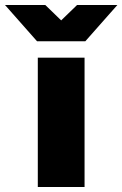

<svg xmlns="http://www.w3.org/2000/svg" viewBox="-110 -752 492 772"><path d="M42 0H230V-520H42ZM-90 -732 39 -586H233L362 -732H200L136 -670L72 -732Z"/></svg>

Font: Aspekta 900
Style: Regular
Weight: 900
Designer: Ivo Dolenc
Version: Version 2.000